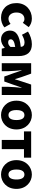

<svg xmlns="http://www.w3.org/2000/svg" viewBox="1520 -2143 637 3717"><g transform="rotate(90 1838.5 -284.5)"><path d="M323 14C383 14 455 -4 510 -53L442 -170C413 -147 379 -130 343 -130C273 -130 222 -190 222 -284C222 -379 271 -439 349 -439C374 -439 396 -430 422 -408L505 -522C462 -559 408 -583 339 -583C180 -583 40 -473 40 -284C40 -96 163 14 323 14Z M741 14C804 14 857 -15 904 -57H908L921 0H1066V-323C1066 -501 983 -583 836 -583C747 -583 666 -553 591 -508L653 -391C710 -423 757 -441 802 -441C860 -441 884 -414 888 -368C666 -344 572 -279 572 -159C572 -64 636 14 741 14ZM802 -124C765 -124 741 -140 741 -173C741 -213 777 -245 888 -260V-169C862 -141 838 -124 802 -124Z M1203 0H1358V-132C1358 -194 1345 -319 1339 -384H1344C1360 -335 1384 -270 1400 -221L1462 -49H1558L1619 -221C1635 -270 1659 -333 1675 -384H1680C1673 -319 1661 -194 1661 -132V0H1819V-569H1617L1555 -383C1542 -337 1528 -298 1516 -258H1511C1499 -298 1486 -337 1472 -383L1405 -569H1203Z M2208 14C2352 14 2486 -96 2486 -284C2486 -473 2352 -583 2208 -583C2063 -583 1929 -473 1929 -284C1929 -96 2063 14 2208 14ZM2208 -130C2141 -130 2111 -190 2111 -284C2111 -379 2141 -439 2208 -439C2274 -439 2304 -379 2304 -284C2304 -190 2274 -130 2208 -130Z M2689 0H2867V-430H3032V-569H2524V-430H2689Z M3359 14C3503 14 3637 -96 3637 -284C3637 -473 3503 -583 3359 -583C3214 -583 3080 -473 3080 -284C3080 -96 3214 14 3359 14ZM3359 -130C3292 -130 3262 -190 3262 -284C3262 -379 3292 -439 3359 -439C3425 -439 3455 -379 3455 -284C3455 -190 3425 -130 3359 -130Z"/></g></svg>

Font: Noto Sans Korean Black
Style: Bold
Weight: 900
Designer: Ryoko NISHIZUKA (kana & ideographs); Paul D. Hunt (Latin, Greek & Cyrillic); Wenlong ZHANG (bopomofo); Sandoll Communica
Foundry: Adobe Systems Incorporated
Version: Version 1.000;PS 1;hotconv 1.0.78;makeotf.lib2.5.61930